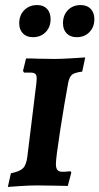

<svg xmlns="http://www.w3.org/2000/svg" viewBox="-20 -733 393 759"><path d="M201 -85Q201 -68 207 -61Q213 -54 226 -54Q239 -54 247.5 -55Q256 -56 259 -56L262 -51L248 2Q234 2 197.5 1Q161 0 127 0Q98 0 60.5 2.5Q23 5 11 6L23 -48Q58 -55 71 -68Q84 -81 88 -113L124 -406Q125 -413 125 -423Q125 -436 119.5 -441Q114 -446 100 -446H75Q73 -449 71 -453L83 -502Q111 -502 129 -501L197 -500Q220 -500 261.5 -502.5Q303 -505 317 -506L305 -450Q275 -446 265 -438Q255 -430 250 -408Q234 -322 217.5 -215Q201 -108 201 -85ZM56 -641Q56 -673 76 -693Q96 -713 127 -713Q152 -713 166 -698Q180 -683 180 -657Q180 -626 160.5 -606Q141 -586 110 -586Q85 -586 70.5 -601Q56 -616 56 -641ZM229 -641Q229 -673 248.5 -693Q268 -713 299 -713Q324 -713 338.5 -698Q353 -683 353 -657Q353 -626 333.5 -606Q314 -586 283 -586Q258 -586 243.5 -601Q229 -616 229 -641Z"/></svg>

Font: Alegreya SC
Style: Bold Italic
Weight: 700
Italic angle: -7°
Designer: Juan Pablo del Peral
Foundry: Huerta Tipografica
Version: Version 2.007; ttfautohint (v1.6)